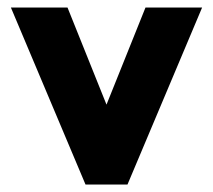

<svg xmlns="http://www.w3.org/2000/svg" viewBox="-20 -492 568 512"><path d="M208 0 9 -472H160L264 -213L368 -472H519L320 0Z"/></svg>

Font: Lil Grotesk Black
Style: Regular
Weight: 900
Designer: Bastien Sozeau
Foundry: NBR — Bastien Sozeau
Version: Version 3.003; ttfautohint (v1.8.4.7-5d5b);gftools[0.9.33]